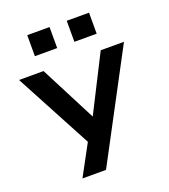

<svg xmlns="http://www.w3.org/2000/svg" viewBox="-160 -840 995 1133"><g transform="rotate(-20 337.5 -273.0)"><path d="M161 180 287 -53V29L8 -494H162L353 -123H333L521 -494H667L309 180ZM392 -594V-726H532V-594ZM144 -594V-726H284V-594Z"/></g></svg>

Font: Nunito Sans 10pt Expanded
Style: Bold
Weight: 700
Width: 7
Designer: Vernon Adams
Foundry: Vernon Adams
Version: Version 3.101;gftools[0.9.27]